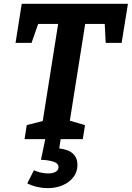

<svg xmlns="http://www.w3.org/2000/svg" viewBox="-20 -724 686 999"><path d="M107.7 0 119.2 -73 219.1 -98.6 199.9 -78.3 286.1 -622 309.5 -599.3H153.4L188.3 -627.5L144.1 -500.8H60.9L93.1 -704.3H645.7L612.8 -500.8H529.9L523.9 -622L550.7 -599.3H392.9L426.8 -622L340.6 -78.3L332.2 -99.3L422.3 -73L410.8 0ZM227.4 255Q201.9 255 174.8 248.9Q147.8 242.9 121.9 230.1L156.5 161.9Q193.6 178.4 231.8 178.4Q253.6 178.4 268.9 170.3Q284.3 162.3 284.3 145.9Q284.3 125.7 257.5 117.1Q230.7 108.5 193.1 107.5L215.6 0H295.7L288.1 48.2Q337.8 54.3 360.4 76.2Q383 98.2 383 133.8Q383 170.4 361.7 197.9Q340.3 225.4 305.4 240.2Q270.4 255 227.4 255Z"/></svg>

Font: Bitter Thin
Style: Italic
Weight: 100
Italic angle: -9°
Designer: Sol Matas, and Bitter project Authors
Foundry: Sol Matas
Version: Version 2.002